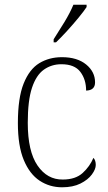

<svg xmlns="http://www.w3.org/2000/svg" viewBox="-20 -786 461 816"><path d="M244 10Q191 10 148.5 -18Q106 -46 81 -106Q56 -166 56 -263Q56 -370 80.5 -431Q105 -492 147 -517.5Q189 -543 243 -543Q308 -543 346 -512Q384 -481 384 -436Q384 -402 346 -401Q346 -448 321.5 -480.5Q297 -513 241 -513Q199 -513 166.5 -490Q134 -467 116 -413Q98 -359 98 -264Q98 -143 139.5 -82.5Q181 -22 247 -23Q301 -23 331.5 -51Q362 -79 377 -115Q387 -105 387 -85Q387 -67 370.5 -44.5Q354 -22 322 -6Q290 10 244 10ZM208 -619Q230 -653 254 -692.5Q278 -732 292 -766H348V-756Q337 -739 314 -711Q291 -683 265 -654.5Q239 -626 218 -606H208Z"/></svg>

Font: Noto Serif SemiCondensed ExtraLight
Style: Regular
Weight: 200
Width: 4
Designer: Monotype Design Team
Foundry: Monotype Imaging Inc.
Version: Version 2.014